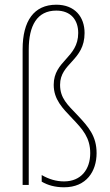

<svg xmlns="http://www.w3.org/2000/svg" viewBox="-20 -785 469 815"><path d="M339 -645C339 -713 298 -765 219 -765C124 -765 76 -696 76 -576V0H102V-574C102 -676 137 -740 219 -740C281 -740 312 -700 312 -645C312 -539 208 -528 208 -425C208 -363 245 -326 288 -281C330 -237 363 -201 363 -135C363 -66 324 -15 252 -15C219 -15 188 -24 157 -42V-14C182 1 214 10 252 10C347 10 390 -58 390 -135C390 -207 356 -246 309 -296C267 -340 235 -368 235 -425C235 -518 339 -527 339 -645Z"/></svg>

Font: Noto Sans Ethiopic Condensed Thin
Style: Regular
Weight: 100
Width: 3
Designer: Monotype Design Team
Foundry: Monotype Imaging Inc.
Version: Version 2.102